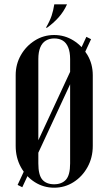

<svg xmlns="http://www.w3.org/2000/svg" viewBox="-20 -868 506 894"><path d="M199 -739H194Q212.2 -770.5 220.4 -795.1Q228.5 -819.8 232.8 -847.8H292Q276.8 -813.5 252 -786.1Q227.2 -758.8 199 -739ZM53 -188.8Q53 -134 77.2 -89.8Q101.5 -45.5 142.2 -19.8Q183 6 232.2 6Q281.5 6 322.4 -19.9Q363.2 -45.8 387.6 -90Q412 -134.2 412 -188.8V-517.8Q412 -569.8 387.2 -612Q362.5 -654.2 321.8 -679.6Q281 -705 232 -705Q182.8 -705 142 -679.2Q101.2 -653.5 77.1 -611.2Q53 -569 53 -517.8ZM158.5 -592.8Q158.5 -625.5 167.4 -647Q176.2 -668.5 193.2 -678.8Q210.2 -689 232.8 -689Q256 -689 272.4 -678.9Q288.8 -668.8 297.6 -647.2Q306.5 -625.8 306.5 -592.8V-107Q306.5 -52.8 287.1 -31.4Q267.8 -10 232 -10Q196 -10 177.2 -31.5Q158.5 -53 158.5 -107ZM62 -7 83.8 3.8 404 -685.5 382.2 -696.5Z"/></svg>

Font: Emberly Black
Style: Regular
Weight: 900
Designer: Rajesh Rajput
Foundry: Rajesh Rajput
Version: Version 1.000